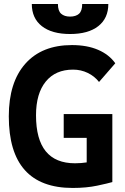

<svg xmlns="http://www.w3.org/2000/svg" viewBox="-20 -928 626 958"><path d="M342.8 9.8Q23.9 9.8 23.9 -347.7Q23.9 -517.1 106.4 -610.1Q189 -703.1 338.9 -703.1Q414.6 -703.1 469.5 -679.4Q524.4 -655.8 555.2 -612.3L474.1 -519Q451.7 -547.9 417.7 -564.2Q383.8 -580.6 344.7 -580.6Q256.8 -580.6 208.3 -521Q159.7 -461.4 159.7 -352.5Q159.7 -113.3 354.5 -113.3Q370.1 -113.3 384.8 -114.5Q399.4 -115.7 412.6 -117.7V-240.2H297.9V-358.9H540.5V-19.5Q519 -13.2 465.3 -1.7Q411.6 9.8 342.8 9.8ZM329.6 -758.3Q238.8 -758.3 188.7 -797.6Q138.7 -836.9 138.7 -908.2H269Q269 -873.5 285.2 -859.4Q301.3 -845.2 329.6 -845.2Q358.4 -845.2 374.3 -859.4Q390.1 -873.5 390.1 -908.2H520.5Q520.5 -836.9 470.5 -797.6Q420.4 -758.3 329.6 -758.3Z"/></svg>

Font: Cascadia Mono PL
Style: Bold
Weight: 700
Monospace: yes
Designer: Aaron Bell
Foundry: Saja Typeworks
Version: Version 2404.023; ttfautohint (v1.8.4)